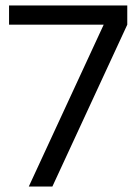

<svg xmlns="http://www.w3.org/2000/svg" viewBox="-20 -677 496 700"><path d="M171 3H85L358 -587H13V-657H444V-587Z"/></svg>

Font: Hind Siliguri Fixed
Style: Regular
Weight: 400
Designer: Jyotish Sonowal
Foundry: Indian Type Foundry
Version: Version 1.001;October 28, 2021;FontCreator 12.0.0.2565 64-bi